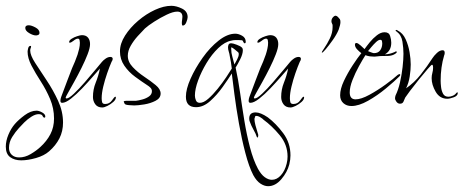

<svg xmlns="http://www.w3.org/2000/svg" viewBox="-42 -356 1596 661"><path d="M82 -234Q72 -234 58.5 -242Q45 -250 45 -260Q45 -269 57 -269Q66 -269 80 -261.5Q94 -254 94 -243Q94 -238 90 -236Q86 -234 82 -234ZM31 196Q8 196 -7 185Q-22 174 -22 149Q-22 129 -13 107.5Q-4 86 9 71Q22 56 43 40.5Q64 25 84 25Q92 25 103 31Q114 37 114 45Q114 49 111 49Q107 49 104.5 43Q102 37 91 37Q80 37 66.5 45.5Q53 54 41.5 65.5Q30 77 23 85Q11 98 0 115.5Q-11 133 -11 153Q-11 168 -1.5 177Q8 186 24 186Q44 186 63.5 174.5Q83 163 97 150Q119 130 131.5 106Q144 82 144 52Q144 17 130.5 -15Q117 -47 98.5 -75.5Q80 -104 66.5 -130Q53 -156 53 -178Q53 -182 55 -190Q57 -198 63 -198Q65 -198 65 -196Q65 -193 63.5 -190Q62 -187 62 -182Q62 -166 79 -139.5Q96 -113 118.5 -79.5Q141 -46 158 -9Q175 28 175 66Q175 96 162.5 120.5Q150 145 127 165Q110 180 82 188Q54 196 31 196Z M310 14Q294 14 286 3Q278 -8 278 -22Q278 -48 287.5 -71.5Q297 -95 302 -120Q293 -110 276.5 -91Q260 -72 240.5 -51.5Q221 -31 202.5 -16.5Q184 -2 172 -2Q166 -2 166 -9Q166 -15 168.5 -22Q171 -29 173 -34Q181 -56 189.5 -78Q198 -100 206 -121Q211 -132 216 -144Q221 -156 225 -168Q228 -177 230.5 -188Q233 -199 233 -209Q233 -212 232 -217.5Q231 -223 226 -223Q220 -223 211.5 -216Q203 -209 198 -209Q196 -209 196 -211Q196 -217 204.5 -222.5Q213 -228 224 -231.5Q235 -235 240 -235Q254 -235 261 -226.5Q268 -218 268 -204Q268 -191 259.5 -169Q251 -147 238.5 -122Q226 -97 213.5 -74.5Q201 -52 192.5 -37Q184 -22 184 -20Q184 -17 187 -17Q195 -17 212.5 -33.5Q230 -50 250 -73Q270 -96 286.5 -116Q303 -136 309 -143Q314 -149 322 -154.5Q330 -160 338 -160Q346 -160 346 -153Q346 -149 342 -143Q335 -127 327 -104Q319 -81 313.5 -58Q308 -35 308 -18Q308 -11 309.5 -4.5Q311 2 320 2Q335 2 343.5 -10.5Q352 -23 355 -23Q357 -23 357 -21Q357 -13 348 -5Q339 3 328 8.5Q317 14 310 14Z M420 7Q416 7 402.5 6Q389 5 387 1L384 -6Q384 -8 388 -8.5Q392 -9 393 -9H426Q435 -10 448 -13.5Q461 -17 471 -24Q481 -31 481 -42Q481 -49 476 -54Q471 -59 466 -62Q446 -75 423.5 -91.5Q401 -108 386 -130Q371 -152 371 -179Q371 -206 388.5 -233.5Q406 -261 433.5 -284.5Q461 -308 491.5 -322Q522 -336 548 -336Q565 -336 584.5 -326.5Q604 -317 604 -297Q604 -291 599.5 -279.5Q595 -268 587 -268Q585 -268 584.5 -271.5Q584 -275 584 -276Q584 -282 585 -287.5Q586 -293 586 -298Q586 -316 568 -316Q554 -316 532 -305.5Q510 -295 489 -281.5Q468 -268 457 -258Q446 -247 432 -231.5Q418 -216 408 -198.5Q398 -181 398 -164Q398 -143 415 -125Q432 -107 454.5 -92Q477 -77 494 -63Q511 -49 511 -34Q511 -18 493.5 -9Q476 0 454.5 3.5Q433 7 420 7Z M881 285Q868 285 854.5 276Q841 267 830 247Q815 218 802.5 170Q790 122 780.5 68.5Q771 15 765 -31.5Q759 -78 756 -103Q744 -84 724.5 -56.5Q705 -29 681.5 -8Q658 13 633 13Q598 13 598 -23Q598 -49 614 -85Q630 -121 655.5 -157Q681 -193 711 -216.5Q741 -240 768 -240Q779 -240 791.5 -233Q804 -226 804 -212Q804 -207 800 -207Q798 -207 797 -209.5Q796 -212 795 -213Q794 -217 790 -217.5Q786 -218 781 -218Q774 -218 767.5 -218Q761 -218 754 -216Q732 -212 709.5 -190.5Q687 -169 669 -139Q651 -109 640 -79Q629 -49 629 -27Q629 -19 632.5 -10.5Q636 -2 646 -2Q659 -2 675 -16Q691 -30 707.5 -50.5Q724 -71 737 -90.5Q750 -110 756 -120Q755 -131 753 -142Q751 -153 749 -163Q748 -171 745.5 -178.5Q743 -186 743 -193Q743 -198 745 -202.5Q747 -207 754 -207Q760 -207 773 -202Q786 -197 790 -193Q794 -190 794 -183Q794 -170 785 -152Q776 -134 769 -123L770 -120V-119Q778 -83 784.5 -37Q791 9 799 58Q807 107 818.5 151Q830 195 846 225Q857 245 869.5 254Q882 263 894 263Q911 263 925 247.5Q939 232 945 207Q948 195 948 183Q948 142 921 109.5Q894 77 865 56Q864 54 855.5 48.5Q847 43 840 43Q836 43 836 47Q834 51 834 54Q834 62 837.5 75.5Q841 89 847 108V111Q847 115 845 117Q843 119 842 115Q839 105 831 91Q823 77 818 63Q816 59 816 52Q816 31 838 31Q855 31 880 48Q908 69 933 102.5Q958 136 958 179Q958 186 957 194Q956 202 954 210Q947 237 926.5 261Q906 285 881 285ZM765 -134Q769 -141 774.5 -151.5Q780 -162 780 -170Q780 -174 778 -176Q774 -179 766.5 -185.5Q759 -192 754 -193V-187Q754 -174 758 -160.5Q762 -147 765 -134Z M958 14Q942 14 934 3Q926 -8 926 -22Q926 -48 935.5 -71.5Q945 -95 950 -120Q941 -110 924.5 -91Q908 -72 888.5 -51.5Q869 -31 850.5 -16.5Q832 -2 820 -2Q814 -2 814 -9Q814 -15 816.5 -22Q819 -29 821 -34Q829 -56 837.5 -78Q846 -100 854 -121Q859 -132 864 -144Q869 -156 873 -168Q876 -177 878.5 -188Q881 -199 881 -209Q881 -212 880 -217.5Q879 -223 874 -223Q868 -223 859.5 -216Q851 -209 846 -209Q844 -209 844 -211Q844 -217 852.5 -222.5Q861 -228 872 -231.5Q883 -235 888 -235Q902 -235 909 -226.5Q916 -218 916 -204Q916 -191 907.5 -169Q899 -147 886.5 -122Q874 -97 861.5 -74.5Q849 -52 840.5 -37Q832 -22 832 -20Q832 -17 835 -17Q843 -17 860.5 -33.5Q878 -50 898 -73Q918 -96 934.5 -116Q951 -136 957 -143Q962 -149 970 -154.5Q978 -160 986 -160Q994 -160 994 -153Q994 -149 990 -143Q983 -127 975 -104Q967 -81 961.5 -58Q956 -35 956 -18Q956 -11 957.5 -4.5Q959 2 968 2Q983 2 991.5 -10.5Q1000 -23 1003 -23Q1005 -23 1005 -21Q1005 -13 996 -5Q987 3 976 8.5Q965 14 958 14Z M1066 -175Q1065 -177 1074.5 -190.5Q1084 -204 1093.5 -223.5Q1103 -243 1103 -262Q1103 -265 1103 -268.5Q1103 -272 1101 -275Q1099 -279 1099 -283Q1099 -293 1108 -300Q1112 -302 1112 -302Q1117 -302 1121 -298Q1125 -294 1128 -290Q1130 -287 1130 -280Q1130 -271 1124 -254Q1117 -237 1103.5 -218Q1090 -199 1079 -186Q1068 -173 1066 -175Z M1168 9Q1151 9 1140 -1Q1129 -11 1129 -28Q1129 -50 1142 -77.5Q1155 -105 1172 -131Q1189 -157 1202 -173Q1195 -178 1187.5 -186Q1180 -194 1180 -202Q1180 -208 1185 -208Q1190 -208 1199.5 -199.5Q1209 -191 1213 -187Q1220 -197 1231 -210.5Q1242 -224 1255.5 -234.5Q1269 -245 1282 -245Q1297 -245 1301 -232.5Q1305 -220 1305 -209Q1305 -181 1283 -169Q1299 -169 1317 -177Q1319 -179 1322 -179Q1324 -179 1324 -177Q1324 -175 1322.5 -174Q1321 -173 1319 -171Q1309 -164 1294 -163.5Q1279 -163 1267 -163Q1263 -163 1257.5 -162Q1252 -161 1247 -161Q1239 -161 1231.5 -162Q1224 -163 1216 -166Q1207 -152 1194 -128.5Q1181 -105 1171.5 -80.5Q1162 -56 1162 -38Q1162 -14 1182 -14Q1201 -14 1229.5 -29.5Q1258 -45 1285.5 -65Q1313 -85 1327 -98Q1329 -99 1330.5 -100Q1332 -101 1333 -101Q1336 -101 1336 -98Q1336 -96 1333 -93Q1316 -76 1286.5 -51.5Q1257 -27 1225 -9Q1193 9 1168 9ZM1245 -173Q1260 -173 1267 -183Q1274 -193 1274 -207Q1274 -210 1273 -214.5Q1272 -219 1267 -219Q1261 -219 1252.5 -211Q1244 -203 1236.5 -194Q1229 -185 1225 -180Q1227 -179 1235 -176Q1243 -173 1245 -173Z M1335 1Q1328 1 1323 -5.5Q1318 -12 1318 -18Q1318 -22 1320 -28Q1329 -46 1335 -72Q1341 -98 1344 -125Q1347 -152 1347 -171Q1347 -190 1343.5 -212.5Q1340 -235 1324 -247Q1320 -249 1320 -251Q1320 -253 1322 -253Q1325 -253 1327 -251Q1345 -242 1354.5 -221Q1364 -200 1368 -176.5Q1372 -153 1372 -134Q1372 -115 1368.5 -92.5Q1365 -70 1356 -52Q1384 -71 1406.5 -99.5Q1429 -128 1447 -156Q1452 -164 1462 -173.5Q1472 -183 1482 -183Q1489 -183 1489 -174Q1489 -169 1487 -165Q1475 -125 1475 -78Q1475 -69 1476.5 -56Q1478 -43 1483.5 -33Q1489 -23 1502 -23Q1509 -23 1517 -26.5Q1525 -30 1529 -36Q1531 -38 1533 -38Q1534 -38 1534 -36Q1534 -26 1520 -21Q1506 -16 1498 -16Q1472 -16 1458 -40Q1444 -64 1444 -87Q1444 -96 1446.5 -105Q1449 -114 1449 -123Q1449 -125 1448.5 -129Q1448 -133 1445 -133Q1443 -133 1430 -118Q1417 -103 1400 -82Q1383 -61 1369.5 -43Q1356 -25 1353 -20Q1350 -13 1347 -6Q1344 1 1335 1Z"/></svg>

Font: Sassy Frass
Style: Regular
Weight: 400
Designer: Robert E. Leuschke
Foundry: Robert E. Leuschke
Version: Version 1.010; ttfautohint (v1.8.3)